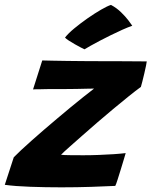

<svg xmlns="http://www.w3.org/2000/svg" viewBox="-56 -778 633 802"><path d="M425.5 -1.5Q386 0.5 325.5 2.5Q265 4.5 200.5 4.5Q134 4.5 70.5 2.2Q7 0 -36 -6L1.5 -121Q13.5 -133.5 32.5 -151.2Q51.5 -169 75.8 -190.5Q100 -212 127.2 -235.5Q154.5 -259 183 -283Q211.5 -307 239.2 -330Q267 -353 292 -372.8Q317 -392.5 337 -408Q328 -408 308 -407.5Q288 -407 262.8 -406.5Q237.5 -406 211.8 -406Q186 -406 166 -406Q152 -406 138 -405.8Q124 -405.5 112.2 -405.2Q100.5 -405 92.2 -405Q84 -405 82 -404.5L120.5 -525.5Q136.5 -525 163.8 -524.5Q191 -524 224.2 -523.5Q257.5 -523 291.5 -522.8Q325.5 -522.5 355 -522.5Q406 -522.5 461.2 -522.2Q516.5 -522 557 -521.5Q557 -518 554 -503.8Q551 -489.5 546.8 -471.2Q542.5 -453 538.5 -437.2Q534.5 -421.5 532.5 -415Q510.5 -399 480.5 -374.8Q450.5 -350.5 417 -322.8Q383.5 -295 350 -266Q316.5 -237 286.8 -210.8Q257 -184.5 233.8 -164Q210.5 -143.5 199 -131.5Q210 -130 239 -129.8Q268 -129.5 292.5 -129.5Q323.5 -129.5 356.8 -130.8Q390 -132 419.2 -134Q448.5 -136 469 -138.5Q467.5 -133 461.8 -114Q456 -95 448.8 -71.2Q441.5 -47.5 435.2 -27.8Q429 -8 425.5 -1.5ZM407.5 -757.5Q431 -745 449.5 -727Q468 -709 480.2 -693Q492.5 -677 496.5 -670.5Q478 -664 454.5 -653.5Q431 -643 406.8 -631Q382.5 -619 360.5 -607.5Q338.5 -596 321.8 -586.5Q305 -577 297 -572Q293 -573.5 281.8 -579.5Q270.5 -585.5 257 -593Q243.5 -600.5 231.8 -608.2Q220 -616 215.5 -621Q229 -638.5 254.8 -659.8Q280.5 -681 310.2 -701.8Q340 -722.5 366.5 -737.8Q393 -753 407.5 -757.5Z"/></svg>

Font: Grandstander Thin
Style: Bold Italic
Weight: 700
Italic angle: -15°
Version: Version 1.200